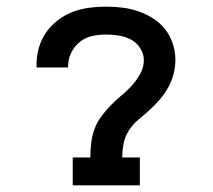

<svg xmlns="http://www.w3.org/2000/svg" viewBox="-20 -558 640 578"><path d="M199 0V-84H252Q252 -106 254.5 -127.5Q257 -149 264.5 -169.5Q272 -190 285 -207.5Q298 -225 313 -240.5Q328 -256 345 -270Q362 -284 376.5 -300Q391 -316 402 -335.5Q413 -355 413 -377Q413 -396 402 -413Q391 -430 374 -439Q357 -448 337.5 -451Q318 -454 299 -454Q278 -454 257.5 -449.5Q237 -445 220.5 -432Q204 -419 194.5 -399.5Q185 -380 185 -359Q185 -358 185 -357Q185 -356 185 -355H90Q90 -357 90 -359Q90 -361 90 -364Q90 -389 97 -414Q104 -439 118.5 -460Q133 -481 154 -497Q175 -513 198.5 -522Q222 -531 247.5 -534.5Q273 -538 299 -538Q324 -538 348.5 -535Q373 -532 396.5 -524Q420 -516 441 -502.5Q462 -489 477 -470Q492 -451 500 -427Q508 -403 508 -378Q508 -356 502.5 -335Q497 -314 486.5 -295Q476 -276 461.5 -259Q447 -242 431 -227.5Q415 -213 398 -199Q381 -185 369 -167Q357 -149 352.5 -127.5Q348 -106 348 -84H401V0Z"/></svg>

Font: Iosevka Slab Medium Extended
Style: Regular
Weight: 500
Width: 7
Monospace: yes
Designer: Belleve Invis
Foundry: Belleve Invis
Version: Version 11.1.1; ttfautohint (v1.8.3)